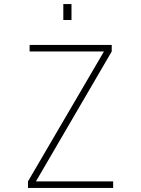

<svg xmlns="http://www.w3.org/2000/svg" viewBox="-20 -920 690 940"><path d="M117 0V-32L489 -668H125V-700H527V-668L156 -32H534V0ZM290 -900H330V-822H290Z"/></svg>

Font: Trispace Thin Thin
Style: Regular
Weight: 250
Version: Version 1.210